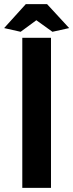

<svg xmlns="http://www.w3.org/2000/svg" viewBox="-25 -910 355 930"><path d="M83 0V-727H222V0ZM75 -756 -5 -774 100 -890H203L310 -774L229 -756L151 -812Z"/></svg>

Font: Expletus Sans
Style: Bold
Weight: 700
Version: Version 7.500